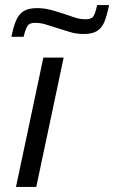

<svg xmlns="http://www.w3.org/2000/svg" viewBox="-20 -737 450 757"><path d="M43 0 151 -510H231L123 0ZM25 -592Q33 -632 43.5 -656.5Q54 -681 73 -693Q92 -705 126 -705Q155 -705 182 -697.5Q209 -690 236 -681Q257 -674 276.5 -667.5Q296 -661 318 -661Q341 -661 348.5 -673Q356 -685 363 -717H410Q402 -677 392 -652Q382 -627 363 -615Q344 -603 310 -603Q280 -603 253.5 -611.5Q227 -620 200 -628Q179 -635 159 -641Q139 -647 118 -647Q96 -647 88.5 -635Q81 -623 73 -592Z"/></svg>

Font: Saira SemiExpanded
Style: Italic
Weight: 400
Width: 6
Italic angle: -12°
Designer: Hector Gatti with collaboration of the Omnibus-Type team
Foundry: Omnibus-Type
Version: Version 1.101